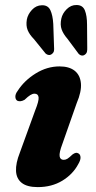

<svg xmlns="http://www.w3.org/2000/svg" viewBox="-20 -753 392 785"><path d="M240.5 -99.5Q226 -99.5 223.8 -114.2Q221.5 -129 235 -164.5L293.5 -331Q314 -379 310.8 -412.8Q307.5 -446.5 285 -464Q262.5 -481.5 223.5 -481.5Q172.5 -481.5 126 -452.8Q79.5 -424 52.5 -382Q42.5 -369 42.8 -357.5Q43 -346 51 -341Q57 -338.5 64.2 -339.2Q71.5 -340 80.5 -345Q94.5 -358.5 103.8 -364.2Q113 -370 121 -370Q136 -370 137.8 -355.2Q139.5 -340.5 124 -302L61 -128.5Q44 -85.5 45.5 -54Q47 -22.5 69 -5.2Q91 12 134.5 12Q191.5 12 234.8 -14.2Q278 -40.5 300 -82Q309.5 -98 309.2 -109Q309 -120 302 -125Q296 -129 290 -128Q284 -127 276.5 -121.5Q263.5 -109 256 -104.2Q248.5 -99.5 240.5 -99.5ZM197.8 -655 201 -560.5Q201.9 -552 200.6 -545Q199.4 -538 192.5 -532.5Q186.5 -527.5 179.4 -528.2Q172.3 -529 166.6 -534L118.4 -593.5Q100.6 -611.5 93.1 -629.8Q85.6 -648 89.7 -673Q93.7 -694.5 110.7 -712.8Q127.7 -731 150.8 -731.5Q175.9 -732.5 185.9 -711.5Q195.8 -690.5 197.8 -655ZM335.9 -652 336.7 -557.5Q337.1 -548.5 335.5 -541.5Q333.9 -534.5 327 -529.5Q320.9 -525 314 -526Q307.2 -527 301.9 -532.5L255.7 -594.5Q238.7 -614 232 -632.8Q225.3 -651.5 230.6 -676.5Q235.1 -698 252.7 -715.5Q270.3 -733 293 -732.5Q318.1 -732.5 327 -710.5Q335.9 -688.5 335.9 -652Z"/></svg>

Font: Fraunces
Style: Bold Italic
Weight: 700
Italic angle: -16°
Version: Version 1.000;[b76b70a41]